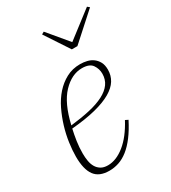

<svg xmlns="http://www.w3.org/2000/svg" viewBox="-186 -846 850 954"><g transform="rotate(-30 239.5 -369.0)"><path d="M157 12Q99 12 73 -23.5Q47 -59 47 -132Q47 -167 53 -210Q59 -253 72 -296Q85 -339 104.5 -379.5Q124 -420 151.5 -451Q179 -482 214.5 -501Q250 -520 294 -520Q314 -520 333 -515.5Q352 -511 367 -500Q382 -489 391.5 -471.5Q401 -454 401 -427Q401 -394 384.5 -367Q368 -340 332 -319Q296 -298 239 -283.5Q182 -269 101 -262Q94 -231 89 -197.5Q84 -164 84 -129Q84 -106 87.5 -85.5Q91 -65 100 -49.5Q109 -34 124.5 -24.5Q140 -15 164 -15Q212 -15 260.5 -54Q309 -93 349 -168L365 -160Q341 -113 316 -80Q291 -47 265 -26.5Q239 -6 212 3Q185 12 157 12ZM105 -278Q167 -285 215.5 -296Q264 -307 298 -324.5Q332 -342 349.5 -366.5Q367 -391 367 -424Q367 -452 351 -475Q335 -498 292 -498Q233 -498 182 -444.5Q131 -391 105 -278ZM205 -742 219 -750 316 -634 467 -750 479 -740 328 -604H296Z"/></g></svg>

Font: IBM Plex Serif ExtraLight
Style: Italic
Weight: 200
Italic angle: -14°
Designer: Mike Abbink, Paul van der Laan, Pieter van Rosmalen
Foundry: Bold Monday
Version: Version 2.5